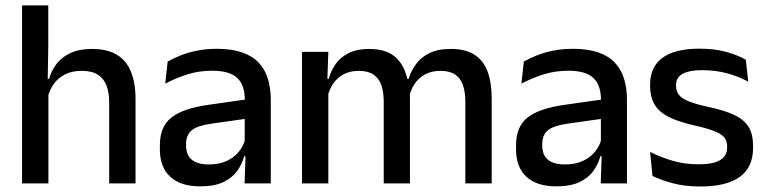

<svg xmlns="http://www.w3.org/2000/svg" viewBox="-20 -682 2850 714"><path d="M386 0V-302Q386 -337.5 376.2 -363.5Q366.5 -389.5 344.2 -404Q322 -418.5 283.5 -418.5Q248 -418.5 222.2 -405.5Q196.5 -392.5 180.5 -370.5Q164.5 -348.5 157.5 -320.5L138 -388.5H162.5Q171 -419.5 190.5 -444.8Q210 -470 242.5 -485Q275 -500 322 -500Q379.5 -500 415 -478.2Q450.5 -456.5 467.2 -415Q484 -373.5 484 -313V0ZM62 0V-662H159.5V-506L157 -365L160 -358V0Z M889.5 0 893.5 -116 890 -131V-285L890.5 -309.5Q890.5 -366 861.8 -392.5Q833 -419 769.5 -419Q718 -419 674 -404.5Q630 -390 594.5 -371L603.5 -453Q623.5 -464.5 650.5 -475.5Q677.5 -486.5 711.5 -493.5Q745.5 -500.5 786 -500.5Q841.5 -500.5 880 -487.2Q918.5 -474 942 -449Q965.5 -424 976.2 -389Q987 -354 987 -311V0ZM724 11Q651.5 11 613 -24.8Q574.5 -60.5 574.5 -126.5V-141.5Q574.5 -211.5 617.8 -245.2Q661 -279 754 -292L901 -313L906.5 -242L765.5 -222Q715 -215 693.5 -197.8Q672 -180.5 672 -147V-140Q672 -106.5 692.8 -88.5Q713.5 -70.5 756 -70.5Q795 -70.5 823 -83.5Q851 -96.5 868.5 -118.2Q886 -140 892.5 -166.5L906 -101H888Q880 -71 861.5 -45.5Q843 -20 809.8 -4.5Q776.5 11 724 11Z M1710.5 0V-304.5Q1710.5 -339 1701.8 -364.8Q1693 -390.5 1672.8 -404.5Q1652.5 -418.5 1618 -418.5Q1585 -418.5 1561 -405.5Q1537 -392.5 1522.2 -370.5Q1507.5 -348.5 1501 -320.5L1488 -388.5H1499.5Q1508.5 -418 1527 -443.5Q1545.5 -469 1577 -484.5Q1608.5 -500 1656.5 -500Q1710.5 -500 1744 -478.8Q1777.5 -457.5 1793 -416.2Q1808.5 -375 1808.5 -315.5V0ZM1103 0V-489H1201L1197 -374.5L1201 -368.5V0ZM1407 0V-304.5Q1407 -339 1398.2 -364.8Q1389.5 -390.5 1369.2 -404.5Q1349 -418.5 1314.5 -418.5Q1281.5 -418.5 1257.5 -405.5Q1233.5 -392.5 1218.8 -370.5Q1204 -348.5 1197.5 -320.5L1181.5 -388.5H1202.5Q1210.5 -419.5 1228.8 -444.8Q1247 -470 1277.5 -485Q1308 -500 1352.5 -500Q1420.5 -500 1455.5 -465Q1490.5 -430 1499.5 -363Q1502 -353.5 1503.2 -341.5Q1504.5 -329.5 1504.5 -318V0Z M2214 0 2218 -116 2214.5 -131V-285L2215 -309.5Q2215 -366 2186.2 -392.5Q2157.5 -419 2094 -419Q2042.5 -419 1998.5 -404.5Q1954.5 -390 1919 -371L1928 -453Q1948 -464.5 1975 -475.5Q2002 -486.5 2036 -493.5Q2070 -500.5 2110.5 -500.5Q2166 -500.5 2204.5 -487.2Q2243 -474 2266.5 -449Q2290 -424 2300.8 -389Q2311.5 -354 2311.5 -311V0ZM2048.5 11Q1976 11 1937.5 -24.8Q1899 -60.5 1899 -126.5V-141.5Q1899 -211.5 1942.2 -245.2Q1985.5 -279 2078.5 -292L2225.5 -313L2231 -242L2090 -222Q2039.5 -215 2018 -197.8Q1996.5 -180.5 1996.5 -147V-140Q1996.5 -106.5 2017.2 -88.5Q2038 -70.5 2080.5 -70.5Q2119.5 -70.5 2147.5 -83.5Q2175.5 -96.5 2193 -118.2Q2210.5 -140 2217 -166.5L2230.5 -101H2212.5Q2204.5 -71 2186 -45.5Q2167.5 -20 2134.2 -4.5Q2101 11 2048.5 11Z M2584.5 11.5Q2525.5 11.5 2481 -0.8Q2436.5 -13 2406.5 -27.5L2397.5 -117Q2434.5 -98.5 2479 -84.8Q2523.5 -71 2579 -71Q2632.5 -71 2658.2 -86.8Q2684 -102.5 2684 -133.5V-137.5Q2684 -157.5 2673.5 -170.8Q2663 -184 2636.2 -194.5Q2609.5 -205 2560.5 -216Q2499 -230 2463.5 -249Q2428 -268 2412.8 -295.8Q2397.5 -323.5 2397.5 -362.5V-367Q2397.5 -433 2443.5 -467Q2489.5 -501 2581.5 -501Q2639.5 -501 2682.5 -488.5Q2725.5 -476 2753.5 -460L2762.5 -378.5Q2729 -396.5 2686.2 -408.8Q2643.5 -421 2591.5 -421Q2556 -421 2534.5 -414.2Q2513 -407.5 2503.5 -395.2Q2494 -383 2494 -366V-362.5Q2494 -344 2504 -330.2Q2514 -316.5 2539.8 -305.8Q2565.5 -295 2611.5 -285Q2673.5 -272 2710.5 -254.5Q2747.5 -237 2764 -209.8Q2780.5 -182.5 2780.5 -139.5V-132Q2780.5 -60.5 2731.5 -24.5Q2682.5 11.5 2584.5 11.5Z"/></svg>

Font: Anek Gurmukhi Medium
Style: Regular
Weight: 500
Designer: Sarang Kulkarni (Gurmukhi), Yesha Goshar (Latin)
Foundry: Ek Type
Version: Version 1.003